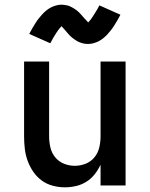

<svg xmlns="http://www.w3.org/2000/svg" viewBox="-20 -793 640 821"><path d="M257 8Q231 8 205 1Q179 -6 158 -21.5Q137 -37 122 -59Q107 -81 98 -106Q89 -131 86 -157.5Q83 -184 83 -210V-530H190V-210Q190 -186 195.5 -162.5Q201 -139 216 -120.5Q231 -102 253.5 -93Q276 -84 300 -84Q324 -84 346.5 -93Q369 -102 384 -120.5Q399 -139 404.5 -162.5Q410 -186 410 -210V-530H517V0H410V-89Q400 -67 385 -48Q370 -29 349.5 -16Q329 -3 305 2.5Q281 8 257 8ZM357 -605Q348 -605 339.5 -606.5Q331 -608 322 -611.5Q313 -615 306 -619.5Q299 -624 291 -630Q283 -636 277 -642.5Q271 -649 266 -655Q261 -661 254 -669Q247 -677 243 -681Q237 -675 232 -668.5Q227 -662 221.5 -653.5Q216 -645 209 -633.5Q202 -622 195 -608L105 -648Q112 -662 119 -673.5Q126 -685 132.5 -695.5Q139 -706 146 -714.5Q153 -723 159.5 -730.5Q166 -738 176 -746.5Q186 -755 196.5 -760.5Q207 -766 219 -769.5Q231 -773 243 -773Q249 -773 255 -772Q261 -771 266.5 -770Q272 -769 278 -766.5Q284 -764 289 -761Q294 -758 299 -755Q304 -752 309 -748Q314 -744 318.5 -739.5Q323 -735 326.5 -731Q330 -727 333.5 -723Q337 -719 341 -714.5Q345 -710 349.5 -705.5Q354 -701 357 -697Q363 -703 368 -709.5Q373 -716 378.5 -725Q384 -734 391 -745Q398 -756 405 -770L495 -730Q488 -716 481 -704.5Q474 -693 467.5 -682.5Q461 -672 454 -663.5Q447 -655 440.5 -647.5Q434 -640 424 -631.5Q414 -623 403.5 -617.5Q393 -612 381 -608.5Q369 -605 357 -605Z"/></svg>

Font: Iosevka Curly SmBdEx
Style: Regular
Weight: 600
Width: 7
Monospace: yes
Designer: Belleve Invis
Foundry: Belleve Invis
Version: Version 11.1.0; ttfautohint (v1.8.3)